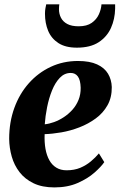

<svg xmlns="http://www.w3.org/2000/svg" viewBox="-20 -826 534 858"><path d="M446 -101.5Q432 -81 402 -54.5Q372 -28 327 -8.2Q282 11.5 223 11.5Q168.5 11.5 130 -7Q91.5 -25.5 67.5 -56.5Q43.5 -87.5 32.5 -126.2Q21.5 -165 21 -205.5Q21 -280 44 -343.5Q67 -407 108.8 -454Q150.5 -501 206.5 -527.2Q262.5 -553.5 328.5 -553.5Q381 -553.5 414 -538.2Q447 -523 462.8 -496.5Q478.5 -470 479.5 -437Q480 -390.5 460.5 -355.8Q441 -321 408 -296.8Q375 -272.5 335 -257Q295 -241.5 254.2 -234.5Q213.5 -227.5 179.5 -226.5Q178 -190.5 183.2 -161Q188.5 -131.5 200.5 -110Q212.5 -88.5 231.8 -76.8Q251 -65 277.5 -65Q312 -65 338.8 -76.2Q365.5 -87.5 386.2 -105Q407 -122.5 422 -140.5ZM296 -500Q268 -500 247.2 -478.2Q226.5 -456.5 212.5 -421.8Q198.5 -387 190.5 -347Q182.5 -307 180 -270.5Q199.5 -272.5 221.8 -280.5Q244 -288.5 265.2 -302.5Q286.5 -316.5 303.8 -335.8Q321 -355 331 -379.8Q341 -404.5 340.5 -434Q339.5 -468.5 328 -484.2Q316.5 -500 296 -500ZM323.5 -613Q272.5 -613 241 -633.5Q209.5 -654 195.2 -688.2Q181 -722.5 181 -764.5Q181 -778.5 183 -788.8Q185 -799 186.5 -806.5H245Q244.5 -802.5 244 -797.2Q243.5 -792 243.5 -785Q243.5 -764 252.5 -746.5Q261.5 -729 280.8 -718.8Q300 -708.5 331.5 -708.5Q368 -708.5 389.8 -723.8Q411.5 -739 421.8 -761.8Q432 -784.5 433.5 -806.5H494.5Q494.5 -802 494.5 -797.5Q494.5 -793 494.5 -787Q493.5 -740.5 475.8 -701Q458 -661.5 420.8 -637.2Q383.5 -613 323.5 -613Z"/></svg>

Font: Merriweather 60pt ExtraBold
Style: Italic
Weight: 800
Italic angle: -7.8°
Version: Version 2.101